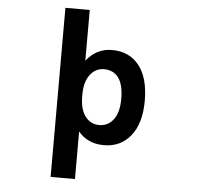

<svg xmlns="http://www.w3.org/2000/svg" viewBox="-62 -814 1124 1097"><g transform="rotate(5 500.0 -266.0)"><path d="M766.6 -260.7Q766.6 -131.8 709 -60.1Q651.4 11.7 555.7 11.7Q462.9 11.7 408.2 -53.7V218.8H268.6V-751H408.2V-460Q466.8 -534.2 555.7 -534.2Q654.3 -534.2 710.4 -463.9Q766.6 -393.6 766.6 -260.7ZM631.8 -260.7Q631.8 -341.8 602.5 -381.3Q573.2 -420.9 519.5 -420.9Q470.7 -420.9 439.5 -379.9Q408.2 -338.9 408.2 -265.6V-255.9Q408.2 -180.7 439 -140.6Q469.7 -100.6 519.5 -100.6Q569.3 -100.6 600.6 -141.6Q631.8 -182.6 631.8 -260.7Z"/></g></svg>

Font: GenEi Gothic M Regular
Style: Bold
Weight: 700
Designer: o_tamon (Modified); [Source Han Sans]
Ryoko NISHIZUKA  (kana & ideographs); Paul D. Hunt (Latin, Greek & Cyrillic); Wenl
Version: Version 1.1a;Original Version 1.004